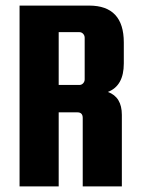

<svg xmlns="http://www.w3.org/2000/svg" viewBox="-20 -667 503 687"><path d="M190 -265V0H50V-647H299Q423 -647 423 -515V-440Q423 -360 366 -338Q416 -320 416 -256V0H276V-245Q276 -265 257 -265ZM190 -552V-363H264Q272 -363 277.5 -369Q283 -375 283 -383V-532Q283 -540 277.5 -546Q272 -552 264 -552Z"/></svg>

Font: Squada One
Style: Regular
Weight: 400
Designer: Joe Prince
Foundry: Joe Prince
Version: Version 1.001